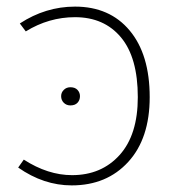

<svg xmlns="http://www.w3.org/2000/svg" viewBox="-20 -551 543 581"><path d="M207 -531Q312 -531 372.5 -458.5Q433 -386 433 -257Q433 -132 368 -61Q303 10 197 10Q112 10 35 -44L52 -68Q125 -21 198 -21Q287 -21 342 -82Q397 -143 397 -257Q397 -377 346 -438Q295 -499 207 -499Q128 -499 58 -456L40 -480Q118 -531 207 -531ZM193 -287Q207 -287 214.5 -279Q222 -271 222 -260Q222 -248 214.5 -240Q207 -232 193 -232Q181 -232 173 -240Q165 -248 165 -260Q165 -271 173 -279Q181 -287 193 -287Z"/></svg>

Font: Fira Sans UltraLight
Style: Regular
Weight: 200
Designer: Carrois Corporate & Edenspiekermann AG
Foundry: Carrois Corporate GbR & Edenspiekermann AG
Version: Version 4.106;PS 004.106;hotconv 1.0.70;makeotf.lib2.5.58329